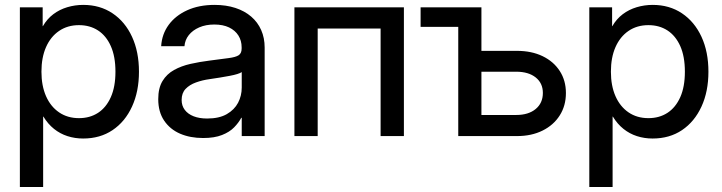

<svg xmlns="http://www.w3.org/2000/svg" viewBox="-20 -545 2892 769"><path d="M59.6 204.1V-515.6H150.9V-440.4H151.9Q168.5 -469.2 193.4 -488Q218.3 -506.8 249.3 -516.1Q280.3 -525.4 313.5 -525.4Q380.4 -525.4 430.7 -491.7Q481 -458 508.8 -397.7Q536.6 -337.4 536.6 -257.8Q536.6 -178.7 508.8 -118.2Q481 -57.6 430.9 -23.9Q380.9 9.8 313 9.8Q279.8 9.8 250.2 0.2Q220.7 -9.3 196.3 -28.8Q171.9 -48.3 153.8 -78.1H152.8V204.1ZM296.4 -71.8Q339.8 -71.8 372.6 -93Q405.3 -114.3 423.8 -155.8Q442.4 -197.3 442.4 -257.8Q442.4 -318.8 423.8 -360.4Q405.3 -401.9 372.6 -423.1Q339.8 -444.3 296.4 -444.3Q250.5 -444.3 216.6 -421.1Q182.6 -397.9 164.3 -356.2Q146 -314.5 146 -257.8Q146 -201.7 164.3 -159.9Q182.6 -118.2 216.6 -95Q250.5 -71.8 296.4 -71.8Z M793.5 7.8Q741.7 7.8 701.4 -9.5Q661.1 -26.9 637.5 -61.8Q613.8 -96.7 613.8 -147.9Q613.8 -192.4 630.9 -220.5Q647.9 -248.5 677 -264.6Q706.1 -280.8 742.9 -289.1Q779.8 -297.4 818.4 -302.2Q867.2 -308.6 895.5 -312.3Q923.8 -315.9 935.8 -323.7Q947.8 -331.5 947.8 -350.6V-355.5Q947.8 -382.3 934.8 -402.8Q921.9 -423.3 897.5 -435.1Q873 -446.8 838.4 -446.8Q804.2 -446.8 777.8 -435.3Q751.5 -423.8 736.1 -404.3Q720.7 -384.8 718.8 -359.9H625.5Q628.4 -408.2 655.5 -445.3Q682.6 -482.4 729.7 -503.9Q776.9 -525.4 839.4 -525.4Q885.7 -525.4 922.9 -513.2Q960 -501 986.1 -478.5Q1012.2 -456.1 1026.1 -424.6Q1040 -393.1 1040 -354.5V0H948.2V-73.2H946.3Q936 -53.7 917.7 -34.9Q899.4 -16.1 869.1 -4.2Q838.9 7.8 793.5 7.8ZM809.6 -70.3Q857.9 -70.3 888.4 -87.9Q918.9 -105.5 933.6 -133.5Q948.2 -161.6 948.2 -194.3V-256.3Q942.9 -252.4 930.4 -248.5Q918 -244.6 899.9 -241.2Q881.8 -237.8 861.1 -234.4Q840.3 -231 819.3 -228Q790.5 -224.1 764.9 -214.8Q739.3 -205.6 723.4 -189Q707.5 -172.4 707.5 -144.5Q707.5 -121.6 720 -105Q732.4 -88.4 755.4 -79.3Q778.3 -70.3 809.6 -70.3Z M1597.7 -515.6V0H1504.4V-430.7H1252.4V0H1159.2V-515.6Z M1664.6 -437.5V-515.6H1856.4V-437.5ZM1891.1 -341.3H2050.8Q2108.9 -341.3 2153.1 -320.1Q2197.3 -298.8 2221.9 -260.7Q2246.6 -222.7 2246.6 -172.4Q2246.6 -121.6 2221.9 -82.8Q2197.3 -43.9 2153.1 -22Q2108.9 0 2050.8 0H1815.4V-515.6H1908.2V-84.5H2047.4Q2096.7 -84.5 2125.5 -108.4Q2154.3 -132.3 2154.3 -172.9Q2154.3 -211.9 2125.5 -234.9Q2096.7 -257.8 2047.4 -257.8H1891.1Z M2340.3 204.1V-515.6H2431.6V-440.4H2432.6Q2449.2 -469.2 2474.1 -488Q2499 -506.8 2530 -516.1Q2561 -525.4 2594.2 -525.4Q2661.1 -525.4 2711.4 -491.7Q2761.7 -458 2789.6 -397.7Q2817.4 -337.4 2817.4 -257.8Q2817.4 -178.7 2789.6 -118.2Q2761.7 -57.6 2711.7 -23.9Q2661.6 9.8 2593.8 9.8Q2560.5 9.8 2531 0.2Q2501.5 -9.3 2477.1 -28.8Q2452.6 -48.3 2434.6 -78.1H2433.6V204.1ZM2577.1 -71.8Q2620.6 -71.8 2653.3 -93Q2686 -114.3 2704.6 -155.8Q2723.1 -197.3 2723.1 -257.8Q2723.1 -318.8 2704.6 -360.4Q2686 -401.9 2653.3 -423.1Q2620.6 -444.3 2577.1 -444.3Q2531.2 -444.3 2497.3 -421.1Q2463.4 -397.9 2445.1 -356.2Q2426.8 -314.5 2426.8 -257.8Q2426.8 -201.7 2445.1 -159.9Q2463.4 -118.2 2497.3 -95Q2531.2 -71.8 2577.1 -71.8Z"/></svg>

Font: Inter Cardless Display
Style: Regular
Weight: 400
Designer: Rasmus Andersson
Foundry: rsms
Version: Version 4.001;git-9221beed3